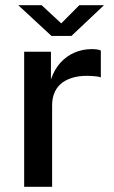

<svg xmlns="http://www.w3.org/2000/svg" viewBox="-20 -715 436 735"><path d="M72.5 0V-517H175V-411Q188 -449 211.2 -474.8Q234.5 -500.5 265.5 -513.8Q296.5 -527 331 -527Q341.5 -527 351 -525.8Q360.5 -524.5 366 -521.5V-418.5Q359.5 -421.5 349.2 -422.5Q339 -423.5 331.5 -424Q297.5 -426.5 269.5 -420.5Q241.5 -414.5 221.2 -400.5Q201 -386.5 190.2 -364Q179.5 -341.5 179.5 -311V0ZM177 -577.5 50 -695H139.5L214.5 -625.5L283.5 -695H378L253.5 -577.5Z"/></svg>

Font: Public Sans Thin Medium
Style: Regular
Weight: 500
Version: Version 2.001